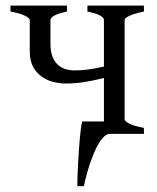

<svg xmlns="http://www.w3.org/2000/svg" viewBox="-20 -474 557 680"><path d="M368.7 0Q357.9 0 345.9 12.2Q334 24.4 322 48.1Q310.1 71.8 298.3 106.4Q286.6 141.1 276.9 185.5H253.9Q253.9 168.9 254.6 148.2Q255.4 127.4 256.6 105.2Q257.8 83 259.3 60.5Q260.7 38.1 262.5 18.1Q264.2 -2 266.4 -18.1Q268.6 -34.2 271 -43.9H348.1V-197.8Q308.6 -188 276.9 -183.1Q245.1 -178.2 212.4 -178.2Q193.4 -178.2 171.4 -183.1Q149.4 -188 130.4 -200.7Q111.3 -213.4 98.6 -234.9Q85.9 -256.3 85.4 -290V-403.3Q85.4 -409.2 69.6 -417.7Q53.7 -426.3 17.1 -433.1V-454.1H217.3V-433.1Q200.2 -429.7 188.7 -425.8Q177.2 -421.9 170.7 -417.7Q164.1 -413.6 161.4 -409.9Q158.7 -406.2 158.7 -403.3V-315.4Q159.2 -291 165.8 -273.9Q172.4 -256.8 183.8 -245.8Q195.3 -234.9 210.7 -229.7Q226.1 -224.6 244.1 -224.6Q255.4 -224.6 266.6 -225.3Q277.8 -226.1 290 -227.5Q302.2 -229 316.4 -231.7Q330.6 -234.4 348.1 -238.3V-403.3Q348.1 -406.2 345.7 -409.9Q343.3 -413.6 336.7 -417.7Q330.1 -421.9 318.6 -425.8Q307.1 -429.7 289.6 -433.1V-454.1H489.7V-433.1Q456.5 -426.3 439 -418.2Q421.4 -410.2 421.4 -403.3V-50.8Q421.4 -44.9 437.7 -36.4Q454.1 -27.8 489.7 -21V0Z"/></svg>

Font: Gentium Plus
Style: Regular
Weight: 400
Designer: J. Victor Gaultney, Annie Olsen, Iska Routamaa
Foundry: SIL International
Version: Version 1.510